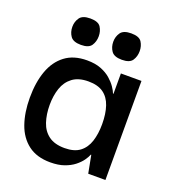

<svg xmlns="http://www.w3.org/2000/svg" viewBox="-111 -652 662 745"><g transform="rotate(20 220.0 -280.0)"><path d="M180 9Q124 9 88.5 -18Q53 -45 36.5 -92Q20 -139 20 -200Q20 -263 37 -310.5Q54 -358 89.5 -385Q125 -412 180 -412Q214 -412 238 -402.5Q262 -393 278 -379Q294 -365 304 -350.5Q314 -336 318 -325H320V-409H405V0H334L320 -73H318Q314 -62 304 -48Q294 -34 277.5 -21Q261 -8 237 0.5Q213 9 180 9ZM213 -62Q253 -62 276 -79.5Q299 -97 309 -128Q319 -159 319 -199Q319 -242 308.5 -273Q298 -304 275 -320.5Q252 -337 213 -337Q172 -337 147.5 -318.5Q123 -300 112.5 -269Q102 -238 102 -200Q102 -161 112.5 -129.5Q123 -98 147.5 -80Q172 -62 213 -62ZM136 -460Q104 -460 92.5 -476.5Q81 -493 81 -515Q81 -536 92.5 -552.5Q104 -569 136 -569Q169 -569 179.5 -552.5Q190 -536 190 -515Q190 -493 179 -476.5Q168 -460 136 -460ZM305 -460Q273 -460 261.5 -476.5Q250 -493 250 -515Q250 -536 261.5 -552.5Q273 -569 305 -569Q338 -569 348.5 -552.5Q359 -536 359 -515Q359 -493 348 -476.5Q337 -460 305 -460Z"/></g></svg>

Font: Darker Grotesque SemiBold
Style: Regular
Weight: 600
Designer: Gabriel Lam
Foundry: TypeRant
Version: Version 1.000;gftools[0.9.28]